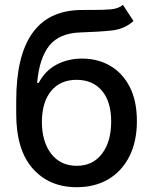

<svg xmlns="http://www.w3.org/2000/svg" viewBox="-20 -769 638 800"><path d="M492.2 -748.6 536.2 -681.5Q499.6 -648.1 447.3 -642.2Q394.9 -636.4 316.4 -633.9Q228 -631.4 185.9 -579.4Q143.8 -527.3 134.6 -423.7H141.3Q168 -474.4 215.4 -499.6Q262.8 -524.9 322.1 -524.9Q387.8 -524.9 439.5 -494.7Q491.1 -464.5 520.8 -406.4Q550.4 -348.4 550.4 -264.6Q550.4 -179.7 519.4 -117.9Q488.3 -56.1 432 -22.5Q375.7 11 299.4 11Q185 11 116.3 -66.8Q47.6 -144.5 47.6 -294.7V-348.7Q47.6 -721.9 313.9 -727.3Q328.8 -727.6 342.5 -727.6Q356.2 -727.6 368.6 -727.6Q411.2 -727.6 441.8 -730.1Q472.3 -732.6 492.2 -748.6ZM299.7 -78.1Q366.5 -78.1 404.8 -128.2Q443.2 -178.3 443.2 -262.8Q443.2 -345.5 404.7 -391Q366.1 -436.4 298.7 -436.4Q232.2 -436.4 193.9 -391Q155.5 -345.5 154.5 -262.8Q154.5 -178.3 193.4 -128.2Q232.2 -78.1 299.7 -78.1Z"/></svg>

Font: Inter UI Medium
Style: Regular
Weight: 500
Designer: Rasmus Andersson
Foundry: rsms
Version: 3.2;8d6f07862